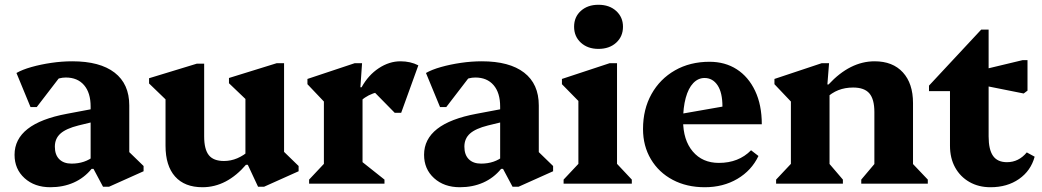

<svg xmlns="http://www.w3.org/2000/svg" viewBox="-20 -770 4368 805"><path d="M412 13 372 -62H360V-323Q360 -381 332.5 -413Q305 -445 256 -445Q228 -445 203.5 -431Q179 -417 164 -393L165 -489H263L134 -321H108L49 -464Q73 -478 112 -489Q151 -500 195.5 -506.5Q240 -513 283 -513Q399 -513 460.5 -465.5Q522 -418 522 -328V-100L479 -174L582 -74V-52L437 13ZM191 15Q125 15 83 -23Q41 -61 41 -121Q41 -252 261 -293L383 -316V-262L309 -244Q257 -231 233.5 -210Q210 -189 210 -155Q210 -121 228.5 -102.5Q247 -84 280 -84Q336 -84 375 -116V-62H364Q333 -24 289 -4.5Q245 15 191 15Z M829 15Q754 15 714 -30Q674 -75 674 -159V-403L717 -312L605 -420V-442L805 -503H836V-198Q836 -144 855.5 -119.5Q875 -95 919 -95Q948 -95 975 -106.5Q1002 -118 1025 -139V-81H1013Q972 -33 926 -9Q880 15 829 15ZM1062 13 1019 -79H1009V-404L1052 -314L940 -421V-443L1140 -505H1171V-100L1129 -174L1232 -74V-52L1087 13Z M1276 0V-17L1354 -100L1338 -72V-374L1381 -299L1269 -417V-439L1467 -505H1498L1491 -404H1500V-71L1485 -102L1592 -17V0ZM1484 -337 1485 -404H1496Q1524 -455 1568 -484Q1612 -513 1659 -513Q1701 -513 1734 -496L1662 -297H1635L1520 -414L1634 -392Q1582 -392 1544 -378Q1506 -364 1484 -337Z M2129 13 2089 -62H2077V-323Q2077 -381 2049.5 -413Q2022 -445 1973 -445Q1945 -445 1920.5 -431Q1896 -417 1881 -393L1882 -489H1980L1851 -321H1825L1766 -464Q1790 -478 1829 -489Q1868 -500 1912.5 -506.5Q1957 -513 2000 -513Q2116 -513 2177.5 -465.5Q2239 -418 2239 -328V-100L2196 -174L2299 -74V-52L2154 13ZM1908 15Q1842 15 1800 -23Q1758 -61 1758 -121Q1758 -252 1978 -293L2100 -316V-262L2026 -244Q1974 -231 1950.5 -210Q1927 -189 1927 -155Q1927 -121 1945.5 -102.5Q1964 -84 1997 -84Q2053 -84 2092 -116V-62H2081Q2050 -24 2006 -4.5Q1962 15 1908 15Z M2343 0V-17L2421 -100L2405 -72V-378L2448 -303L2336 -417V-439L2536 -505H2567V-71L2552 -99L2629 -17V0ZM2489 -565Q2444 -565 2415.5 -591Q2387 -617 2387 -658Q2387 -699 2415.5 -724.5Q2444 -750 2489 -750Q2535 -750 2563.5 -724Q2592 -698 2592 -658Q2592 -617 2563.5 -591Q2535 -565 2489 -565Z M2935 15Q2859 15 2800.5 -16Q2742 -47 2709 -102.5Q2676 -158 2676 -229Q2676 -312 2711.5 -375.5Q2747 -439 2810 -475Q2873 -511 2955 -511Q3020 -511 3069 -479.5Q3118 -448 3146 -389Q3174 -330 3174 -249H2792V-285L3009 -323Q3009 -382 2988.5 -412.5Q2968 -443 2934 -443Q2907 -443 2886.5 -421.5Q2866 -400 2855 -359.5Q2844 -319 2844 -265Q2844 -183 2884.5 -135Q2925 -87 2994 -87Q3077 -87 3129 -140L3160 -116Q3131 -55 3071.5 -20Q3012 15 2935 15Z M3591 0V-17L3661 -100L3646 -72V-300Q3646 -354 3625 -378.5Q3604 -403 3557 -403Q3523 -403 3495 -392Q3467 -381 3443 -358V-416H3454Q3544 -513 3647 -513Q3723 -513 3765.5 -466.5Q3808 -420 3808 -338V-71L3792 -99L3870 -17V0ZM3234 0V-17L3312 -100L3296 -71V-401L3339 -299L3227 -417V-439L3425 -505H3456L3449 -416H3458V-71L3443 -100L3514 -17V0Z M4133 15Q4083 15 4044.5 -7Q4006 -29 3984.5 -68Q3963 -107 3963 -159V-462L4006 -388H3875V-411L4094 -646H4125V-198Q4125 -143 4143.5 -116.5Q4162 -90 4202 -90Q4251 -90 4285 -131L4318 -113Q4302 -54 4252.5 -19.5Q4203 15 4133 15ZM4272 -378 4072 -418V-471L4268 -518H4288V-390Z"/></svg>

Font: Platypi Light
Style: Bold
Weight: 700
Version: Version 1.200